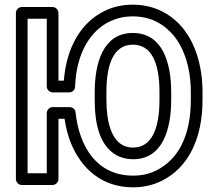

<svg xmlns="http://www.w3.org/2000/svg" viewBox="-20 -766 924 821"><path d="M796 -339C796 -181 739 -82 648 -37C618 -22 586 -15 549 -15C395 -15 319 -137 303 -286C302 -299 290 -308 278 -308H205C190 -308 180 -294 180 -283V-25H98V-686H180V-396C180 -381 194 -371 205 -371H276C290 -371 301 -382 301 -395C306 -538 366 -636 453 -676C482 -689 513 -696 548 -696C628 -696 685 -660 725 -611C767 -558 796 -476 796 -371ZM846 -339V-371C846 -485 815 -579 764 -643C717 -702 644 -746 548 -746C506 -746 467 -738 431 -721C328 -673 264 -565 253 -421H230V-711C230 -722 220 -736 205 -736H73C62 -736 48 -726 48 -711V0C48 11 58 25 73 25H205C216 25 230 15 230 0V-258H256C262 -219 271 -183 285 -150C328 -47 414 35 549 35C593 35 633 26 670 8C783 -47 846 -170 846 -339ZM549 -85C676 -85 712 -214 712 -339V-372C712 -498 675 -625 548 -625C421 -625 385 -497 385 -372V-339C385 -238 405 -144 477 -103C498 -91 523 -85 549 -85ZM549 -135C531 -135 515 -139 502 -147C458 -172 435 -241 435 -339V-372C435 -498 469 -575 548 -575C627 -575 662 -499 662 -372V-339C662 -213 627 -135 549 -135Z"/></svg>

Font: Asimov
Style: NarOu
Weight: 500
Designer: Google
Version: Version 2.000980; 2014